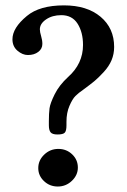

<svg xmlns="http://www.w3.org/2000/svg" viewBox="-20 -678 470 708"><path d="M127 -569.8Q127 -560.1 131.6 -544.9Q136.2 -529.8 136.2 -516.1Q136.2 -498 121.1 -486.6Q106 -475.1 83 -475.1Q63 -475.1 44.4 -491Q25.9 -506.8 25.9 -533.2Q25.9 -575.2 79.1 -619.1Q126 -658.2 215.8 -658.2Q300.8 -658.2 350.8 -616.2Q400.9 -574.2 400.9 -504.9Q400.9 -479 391.4 -456.1Q381.8 -433.1 361.8 -411.6Q341.8 -390.1 327.9 -378.7Q314 -367.2 288.1 -348.1Q269 -335 258.1 -324Q247.1 -313 236.1 -287.6Q225.1 -262.2 225.1 -229V-215.8Q225.1 -195.8 219 -189Q212.9 -182.1 191.9 -182.1Q172.9 -182.1 166.5 -190.2Q160.2 -198.2 160.2 -215.8V-231Q160.2 -259.8 162.6 -278.3Q165 -296.9 181.6 -330.3Q198.2 -363.8 231 -394Q286.1 -442.9 286.1 -512.2Q286.1 -559.1 266.1 -590.6Q246.1 -622.1 206.1 -622.1Q172.9 -622.1 149.9 -606.4Q127 -590.8 127 -569.8ZM121.1 -58.1Q121.1 -86.9 143.1 -107.9Q165 -128.9 195.1 -128.9Q225.1 -128.9 246.1 -108.9Q267.1 -88.9 267.1 -60.1Q267.1 -32.2 245.1 -11.2Q223.1 9.8 193.1 9.8Q163.1 9.8 142.1 -10.3Q121.1 -30.3 121.1 -58.1Z"/></svg>

Font: Linux Libertine
Style: Bold
Weight: 700
Designer: Philipp H. Poll
Foundry: Philipp H. Poll
Version: Version 5.0.3